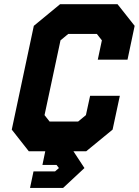

<svg xmlns="http://www.w3.org/2000/svg" viewBox="-20 -720 661 914"><path d="M123 174.5 139.5 96H242L260.5 80L249 65H182L195.5 0H117L36 -103L141 -597L266 -700H539.5L621 -597L587 -436H445.5L465 -528L441 -558.5H305L268 -528L192 -172L216 -141.5H352L389 -172L409 -264H550.5L516 -103L390.5 0H329.5L382 80L280.5 174.5Z"/></svg>

Font: Tourney Expanded Black
Style: Italic
Weight: 900
Width: 7
Italic angle: -12°
Designer: Tyler Finck
Foundry: Etcetera Type Co
Version: Version 1.010; ttfautohint (v1.8.3)